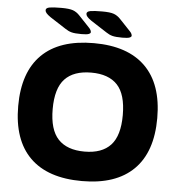

<svg xmlns="http://www.w3.org/2000/svg" viewBox="-59 -930 921 993"><g transform="rotate(5 402.0 -433.5)"><path d="M403 8Q225 8 133 -83Q41 -174 41 -350Q41 -526 133 -617Q225 -708 403 -708Q579 -708 671 -617Q763 -526 763 -350Q763 -174 671 -83Q579 8 403 8ZM403 -145Q493 -145 538.5 -194Q584 -243 584 -350Q584 -458 538.5 -506.5Q493 -555 403 -555Q312 -555 266 -506.5Q220 -458 220 -350Q220 -243 266 -194Q312 -145 403 -145ZM334 -749Q300 -749 283 -753.5Q266 -758 250 -769L168 -822Q152 -833 145.5 -841Q139 -849 139 -856Q139 -868 158 -871.5Q177 -875 219 -875Q261 -875 280 -868Q299 -861 314 -845L368 -788Q377 -779 379.5 -773Q382 -767 382 -763Q382 -757 372 -753Q362 -749 334 -749ZM546 -749Q512 -749 495 -753.5Q478 -758 462 -769L380 -822Q364 -833 357.5 -841Q351 -849 351 -856Q351 -868 370 -871.5Q389 -875 431 -875Q473 -875 492 -868Q511 -861 526 -845L580 -788Q589 -779 591.5 -773Q594 -767 594 -763Q594 -757 584 -753Q574 -749 546 -749Z"/></g></svg>

Font: Asap Semi Expanded ExtraBold
Style: Regular
Weight: 800
Width: 6
Designer: Pablo Cosgaya
Foundry: Omnibus-Type
Version: Version 3.001; ttfautohint (v1.8.4.7-5d5b)